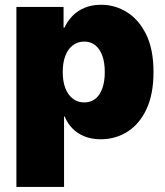

<svg xmlns="http://www.w3.org/2000/svg" viewBox="-20 -564 679 789"><path d="M47.4 204.1V-535.6H241.2V-450.7H245.1Q257.3 -477.5 278.1 -498.8Q298.8 -520 328.1 -532.2Q357.4 -544.4 395.5 -544.4Q453.1 -544.4 502.2 -513.7Q551.3 -482.9 581.1 -421.6Q610.8 -360.4 610.8 -268.1Q610.8 -177.7 582.3 -116.2Q553.7 -54.7 504.4 -23.2Q455.1 8.3 393.6 8.3Q356.9 8.3 327.6 -3.4Q298.3 -15.1 277.8 -36.1Q257.3 -57.1 245.6 -85.4H243.2V204.1ZM326.2 -143.1Q353 -143.1 371.8 -158Q390.6 -172.9 400.6 -201.2Q410.6 -229.5 410.6 -268.1Q410.6 -306.6 400.6 -334.7Q390.6 -362.8 371.8 -377.9Q353 -393.1 326.2 -393.1Q299.3 -393.1 279.3 -377.9Q259.3 -362.8 248.5 -334.7Q237.8 -306.6 237.8 -268.1Q237.8 -229.5 248.5 -201.7Q259.3 -173.8 279.3 -158.4Q299.3 -143.1 326.2 -143.1Z"/></svg>

Font: Inter 20pt Black
Style: Regular
Weight: 900
Version: Version 4.001;git-66647c0bb